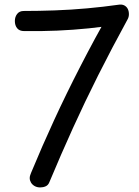

<svg xmlns="http://www.w3.org/2000/svg" viewBox="-20 -793 609 840"><path d="M86 -657Q65 -657 55 -669.5Q45 -682 45 -701Q45 -719 55 -732Q65 -745 84 -745Q148 -745 219 -747.5Q290 -750 361.5 -756.5Q433 -763 496 -772Q513 -775 523.5 -769.5Q534 -764 539 -754Q544 -744 544 -731Q544 -725 542.5 -719Q541 -713 538 -708Q468 -580 409.5 -463.5Q351 -347 299 -232.5Q247 -118 196 4Q191 17 180 22Q169 27 156 27Q142 27 131.5 21Q121 15 115.5 5.5Q110 -4 110 -14Q110 -20 112 -26Q114 -32 116 -37Q164 -153 217 -268Q270 -383 331.5 -502.5Q393 -622 465 -750L505 -687Q437 -676 368.5 -669Q300 -662 230 -659Q160 -656 86 -657Z"/></svg>

Font: Playpen Sans Hebrew
Style: Regular
Weight: 400
Designer: Tom Grace, Laura Meseguer, Veronika Burian, José Scaglione
Foundry: TypeTogether
Version: Version 2.000